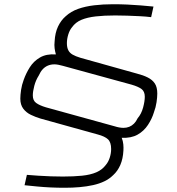

<svg xmlns="http://www.w3.org/2000/svg" viewBox="-20 -716 838 907"><path d="M286 171Q252 171 219.5 169.5Q187 168 156 165Q125 162 96 159L107 110Q131 112 160.5 114Q190 116 220.5 117Q251 118 277 118Q328 118 367.5 114Q407 110 435 98Q463 86 480 63Q492 49 498.5 28.5Q505 8 505 -12Q505 -44 490 -58Q475 -72 441 -81L171 -156Q148 -163 126 -173.5Q104 -184 90 -202.5Q76 -221 76 -250Q76 -267 79.5 -291Q83 -315 92 -339Q103 -370 121 -398.5Q139 -427 169 -444.5Q199 -462 244 -459Q240 -473 238 -488Q236 -503 238 -520Q240 -561 254 -590.5Q268 -620 290 -639Q315 -662 349 -674Q383 -686 425 -691Q467 -696 514 -696Q549 -696 581.5 -694.5Q614 -693 644.5 -690.5Q675 -688 705 -685L694 -635Q670 -638 640.5 -639.5Q611 -641 581 -642Q551 -643 524 -643Q472 -643 432.5 -638.5Q393 -634 365 -622.5Q337 -611 320 -587Q309 -574 302.5 -553Q296 -532 296 -512Q296 -492 302.5 -479Q309 -466 323 -458Q337 -450 360 -443L628 -368Q656 -361 678 -350Q700 -339 711.5 -321.5Q723 -304 723 -274Q723 -257 719.5 -233Q716 -209 707 -185Q698 -155 679 -126Q660 -97 630 -80Q600 -63 555 -65Q561 -50 562.5 -34Q564 -18 563 -5Q561 34 548.5 63Q536 92 515 111Q497 129 473 140.5Q449 152 419.5 158.5Q390 165 356.5 168Q323 171 286 171ZM563 -112Q578 -112 590.5 -117Q603 -122 613 -132Q623 -142 630 -157Q648 -178 656 -208Q664 -238 664 -259Q664 -284 648.5 -295.5Q633 -307 602 -316L277 -405Q266 -408 256 -410Q246 -412 237 -412Q220 -412 206 -406Q192 -400 181.5 -388.5Q171 -377 163 -359Q149 -337 142 -310.5Q135 -284 135 -265Q135 -241 151 -229.5Q167 -218 197 -209L523 -119Q532 -116 543 -114Q554 -112 563 -112Z"/></svg>

Font: Saira Expanded Light
Style: Italic
Weight: 300
Width: 7
Italic angle: -12°
Designer: Hector Gatti with collaboration of the Omnibus-Type team
Foundry: Omnibus-Type
Version: Version 1.101